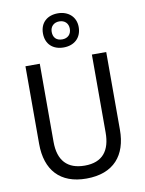

<svg xmlns="http://www.w3.org/2000/svg" viewBox="-105 -1064 864 1147"><g transform="rotate(-10 327.0 -491.0)"><path d="M327 -785C391 -785 436 -824 436 -890C436 -953 389 -992 327 -992C262 -992 219 -953 219 -889C219 -824 262 -785 327 -785ZM327 -834C291 -834 272 -855 272 -889C272 -922 295 -943 327 -943C360 -943 382 -922 382 -889C382 -855 360 -834 327 -834ZM572 -242V-714H485V-241C485 -132 437 -68 329 -68C223 -68 169 -127 169 -240V-714H82V-243C82 -84 166 10 325 10C492 10 572 -89 572 -242Z"/></g></svg>

Font: Noto Sans Arabic SemCond
Style: Regular
Weight: 400
Width: 4
Designer: Monotype Design Team, Nadine Chahine, Nizar Qandah and Khaled Hosny
Foundry: Monotype Imaging Inc.
Version: Version 2.012